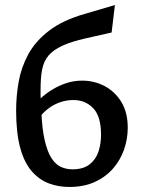

<svg xmlns="http://www.w3.org/2000/svg" viewBox="-20 -731 565 762"><path d="M255 11Q211 11 173 -3.5Q135 -18 105.5 -52Q76 -86 60 -145Q44 -204 44 -293Q44 -349 54 -406Q64 -463 92 -515Q120 -567 174.5 -609Q229 -651 317 -676L436 -711L423 -602L321 -579Q263 -566 227.5 -549.5Q192 -533 173 -511Q154 -489 147.5 -456.5Q141 -424 141 -377Q141 -364 141 -350.5Q141 -337 142 -325L144 -291Q147 -217 158 -171.5Q169 -126 185.5 -101.5Q202 -77 223 -68Q244 -59 267 -59Q311 -59 336 -79Q361 -99 371 -130Q381 -161 381 -196Q381 -269 350 -301.5Q319 -334 271 -334Q245 -334 219.5 -325.5Q194 -317 171.5 -300Q149 -283 132 -259L100 -296Q118 -319 140 -339.5Q162 -360 188.5 -376Q215 -392 244.5 -401.5Q274 -411 306 -411Q354 -411 395 -389.5Q436 -368 461.5 -326.5Q487 -285 487 -224Q487 -180 472.5 -138Q458 -96 429 -62.5Q400 -29 356.5 -9Q313 11 255 11Z"/></svg>

Font: Ysabeau Office SemiBold
Style: Regular
Weight: 600
Designer: Christian Thalmann (Catharsis Fonts)
Version: Version 2.001;gftools[0.9.30]; featfreeze: tnum,lnum,ss02